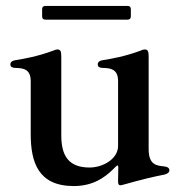

<svg xmlns="http://www.w3.org/2000/svg" viewBox="-20 -606 590 640"><path d="M225.9 14.2C290.5 14.2 329.5 -14.9 356.5 -41.2L366.1 -50.8C371.8 -56.1 373.9 -55.8 374.3 -48.3C374.3 -32.7 373.9 -16.3 373.6 -3.2C373.2 7.8 375.4 11.7 382.8 11.7C387.1 11.7 452.4 -9.6 528.4 -24.1C538.7 -26.3 544.7 -32.7 544.7 -37.3C544.7 -47.2 537.6 -49.7 528.4 -51.1C505 -54.3 475.5 -53.3 475.5 -109V-415.1C475.5 -433.9 473.7 -441.1 462.7 -441.1C457.4 -441.1 452.1 -438.6 447.4 -436.8C396 -417.6 347.7 -409.4 322.8 -405.5C312.1 -403.8 305.8 -399.5 305.8 -391.3C305.8 -382.5 312.5 -380 322.8 -379.6C348 -378.9 373.2 -376.4 373.6 -336.3V-119.7C373.6 -76 322.8 -47.6 278.8 -47.6C208.5 -47.6 184.3 -87 184.3 -154.5V-415.1C184.3 -433.9 182.5 -441.1 171.5 -441.1C166.2 -441.1 160.9 -438.6 156.2 -436.8C104.8 -417.6 56.5 -409.4 31.6 -405.5C21 -403.8 14.6 -399.5 14.6 -391.3C14.6 -382.5 21.3 -380 31.6 -379.6C56.8 -378.9 82 -376.4 82.4 -336.3V-159.1C82.4 -66.1 106.9 14.2 225.9 14.2ZM120.4 -551.8C120.7 -543.7 123.6 -540.8 131.7 -540.5H404.8C413 -540.8 415.8 -543.7 416.2 -551.8V-574.9C415.8 -583.1 413 -585.9 404.8 -586.3H131.7C123.6 -585.9 120.7 -583.1 120.4 -574.9Z"/></svg>

Font: Margiela Serif Medium
Style: Regular
Weight: 500
Designer: Andreas Faust, Stefan Endress
Version: Version 1.002;FEAKit 1.0